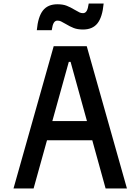

<svg xmlns="http://www.w3.org/2000/svg" viewBox="-20 -1060 790 1080"><path d="M282 -800H468L694 0H574L377 -712H367L169 0H56ZM185 -379H565V-271H185ZM303 -1036Q334 -1036 355.5 -1027.5Q377 -1019 400 -1005Q419 -994 427.5 -990Q436 -986 447 -986Q460 -986 467.5 -998.5Q475 -1011 479 -1040H563Q556 -964 528.5 -929Q501 -894 447 -894Q416 -894 394.5 -902.5Q373 -911 350 -925Q331 -936 322.5 -940Q314 -944 303 -944Q290 -944 282.5 -931.5Q275 -919 271 -890H187Q194 -966 221.5 -1001Q249 -1036 303 -1036Z"/></svg>

Font: Martian Mono VF sWd Rg
Style: Regular
Weight: 400
Width: 6
Monospace: yes
Designer: Roman Shamin
Foundry: Evil Martians
Version: Version 1.100